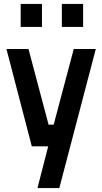

<svg xmlns="http://www.w3.org/2000/svg" viewBox="-20 -750 524 984"><path d="M13 -499H126L229 -111H255L358 -499H471L284 214H172L227 0H143ZM86 -612V-730H195V-612ZM297 -612V-730H406V-612Z"/></svg>

Font: TypoPRO Titillium Text
Style: 800 wt
Weight: 800
Designer: Accademia di Belle Arti di Urbino and others
Foundry: Accademia di Belle Arti di Urbino and others.
Version: Version 25.000